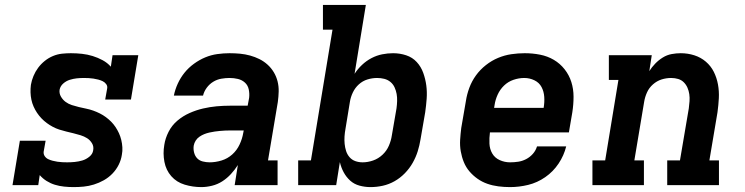

<svg xmlns="http://www.w3.org/2000/svg" viewBox="-20 -755 3040 783"><path d="M280 8Q261 8 241.5 6Q222 4 204 -1.5Q186 -7 170 -17Q154 -27 142 -41L136 0H31L61 -181H166L158 -136Q157 -126 162.5 -118Q168 -110 176.5 -106Q185 -102 194.5 -99.5Q204 -97 214 -95.5Q224 -94 234 -93.5Q244 -93 254 -93Q269 -93 284.5 -94.5Q300 -96 315.5 -100.5Q331 -105 344.5 -116Q358 -127 360 -142Q363 -158 355 -171Q347 -184 335 -191.5Q323 -199 308.5 -203.5Q294 -208 279.5 -211.5Q265 -215 250.5 -218.5Q236 -222 222 -226.5Q208 -231 195 -238Q182 -245 170.5 -253.5Q159 -262 149 -272.5Q139 -283 131 -295Q123 -307 117 -320.5Q111 -334 108 -348.5Q105 -363 104.5 -378Q104 -393 106 -409Q109 -427 116.5 -445Q124 -463 135.5 -478.5Q147 -494 162.5 -506.5Q178 -519 196 -526.5Q214 -534 232.5 -536Q251 -538 269 -538Q292 -538 314.5 -535.5Q337 -533 358 -526.5Q379 -520 398.5 -509.5Q418 -499 432 -483L439 -530H544L514 -349H409L417 -394Q419 -404 413 -412Q407 -420 398.5 -424Q390 -428 380.5 -430.5Q371 -433 361 -434.5Q351 -436 341.5 -436.5Q332 -437 322 -437Q307 -437 293 -435.5Q279 -434 264.5 -429.5Q250 -425 238 -414.5Q226 -404 223 -389Q221 -374 228.5 -361Q236 -348 247.5 -339.5Q259 -331 273 -326.5Q287 -322 301.5 -318.5Q316 -315 331 -312Q346 -309 360 -304Q374 -299 387 -292.5Q400 -286 411.5 -277.5Q423 -269 433 -259Q443 -249 451 -237Q459 -225 465 -212Q471 -199 474.5 -184.5Q478 -170 479 -154.5Q480 -139 477 -124Q474 -103 464 -83Q454 -63 438.5 -47Q423 -31 403.5 -20Q384 -9 363 -2.5Q342 4 321.5 6Q301 8 280 8Z M801 8Q766 8 733 -2Q700 -12 678.5 -36.5Q657 -61 650.5 -95Q644 -129 650 -164Q654 -191 667.5 -217.5Q681 -244 703.5 -263Q726 -282 753 -294Q780 -306 808 -312.5Q836 -319 863.5 -321.5Q891 -324 919 -324H990L996 -356Q998 -373 994.5 -390Q991 -407 979 -418Q967 -429 950.5 -433Q934 -437 916 -437Q900 -437 882.5 -434Q865 -431 849.5 -421.5Q834 -412 823 -397Q812 -382 808 -365H689Q694 -390 705 -414Q716 -438 732.5 -458.5Q749 -479 771 -495Q793 -511 817 -521Q841 -531 866.5 -534.5Q892 -538 916 -538Q938 -538 959 -536Q980 -534 1000 -528.5Q1020 -523 1038 -514Q1056 -505 1071 -491.5Q1086 -478 1096.5 -460.5Q1107 -443 1112 -423Q1117 -403 1116.5 -382Q1116 -361 1113 -339L1073 -101H1112V0H937L950 -82Q938 -63 922 -45.5Q906 -28 886.5 -15.5Q867 -3 844.5 2.5Q822 8 801 8ZM835 -93Q859 -93 883.5 -100.5Q908 -108 927 -125Q946 -142 957 -165.5Q968 -189 972 -213L974 -223H919Q908 -223 897.5 -222.5Q887 -222 876.5 -221Q866 -220 855.5 -218.5Q845 -217 834 -214.5Q823 -212 813 -208Q803 -204 793.5 -197.5Q784 -191 778 -181.5Q772 -172 770 -161Q768 -147 771.5 -133Q775 -119 784 -109.5Q793 -100 807 -96.5Q821 -93 835 -93Z M1491 8Q1468 8 1446 2Q1424 -4 1408 -18.5Q1392 -33 1381.5 -52.5Q1371 -72 1366 -94L1351 0H1196V-101H1248L1336 -634H1297V-735H1472L1426 -454Q1439 -474 1456.5 -490.5Q1474 -507 1495 -518Q1516 -529 1538.5 -533.5Q1561 -538 1583 -538Q1611 -538 1636.5 -529.5Q1662 -521 1679.5 -502Q1697 -483 1706 -458Q1715 -433 1718.5 -406.5Q1722 -380 1720 -352.5Q1718 -325 1714 -297L1695 -187Q1691 -162 1683.5 -138Q1676 -114 1663 -91Q1650 -68 1631 -48.5Q1612 -29 1589 -16Q1566 -3 1541 2.5Q1516 8 1491 8ZM1459 -93Q1480 -93 1501.5 -100.5Q1523 -108 1540 -124Q1557 -140 1566 -161Q1575 -182 1578 -203L1597 -313Q1599 -328 1599.5 -343Q1600 -358 1597.5 -372Q1595 -386 1589 -399Q1583 -412 1572 -421Q1561 -430 1547 -433.5Q1533 -437 1518 -437Q1498 -437 1478.5 -431Q1459 -425 1443.5 -411Q1428 -397 1419 -378Q1410 -359 1407 -340L1389 -230Q1386 -214 1385 -198.5Q1384 -183 1385.5 -168Q1387 -153 1391.5 -139Q1396 -125 1405.5 -114Q1415 -103 1429 -98Q1443 -93 1459 -93Z M2060 8Q2036 8 2012.5 5Q1989 2 1967.5 -5.5Q1946 -13 1927.5 -26Q1909 -39 1894.5 -56Q1880 -73 1871.5 -94Q1863 -115 1859 -138Q1855 -161 1856.5 -185Q1858 -209 1861 -233L1880 -343Q1884 -370 1894 -397Q1904 -424 1921 -447.5Q1938 -471 1961.5 -489.5Q1985 -508 2011.5 -519Q2038 -530 2065.5 -534Q2093 -538 2120 -538Q2152 -538 2182.5 -532Q2213 -526 2238.5 -511Q2264 -496 2282.5 -472.5Q2301 -449 2310 -420.5Q2319 -392 2319 -360.5Q2319 -329 2314 -297L2300 -215H1978Q1975 -192 1976 -169.5Q1977 -147 1987.5 -129Q1998 -111 2018 -102Q2038 -93 2060 -93Q2077 -93 2093.5 -95.5Q2110 -98 2125.5 -106Q2141 -114 2153 -127.5Q2165 -141 2170 -158H2289Q2280 -121 2258 -88Q2236 -55 2203.5 -32.5Q2171 -10 2134 -1Q2097 8 2060 8ZM1995 -315H2197Q2201 -338 2199.5 -360Q2198 -382 2188.5 -400Q2179 -418 2159.5 -427.5Q2140 -437 2118 -437Q2096 -437 2074 -429.5Q2052 -422 2035.5 -406Q2019 -390 2009.5 -369Q2000 -348 1997 -327Z M2396 0V-101H2448L2502 -429H2463V-530H2638L2628 -465Q2638 -481 2652 -495.5Q2666 -510 2683 -520.5Q2700 -531 2719 -534.5Q2738 -538 2756 -538Q2785 -538 2811.5 -529.5Q2838 -521 2858.5 -503.5Q2879 -486 2891 -462Q2903 -438 2908 -410.5Q2913 -383 2911.5 -354.5Q2910 -326 2906 -297L2873 -101H2912V0H2701V-101H2753L2789 -313Q2791 -328 2792 -342.5Q2793 -357 2791 -371Q2789 -385 2783.5 -397.5Q2778 -410 2768.5 -419.5Q2759 -429 2745.5 -433Q2732 -437 2717 -437Q2697 -437 2678 -431Q2659 -425 2643 -411Q2627 -397 2618.5 -378Q2610 -359 2607 -340L2567 -101H2606V0Z"/></svg>

Font: Iosevka Curly Slab ExObl
Style: Bold
Weight: 700
Width: 7
Italic angle: -9°
Monospace: yes
Designer: Belleve Invis
Foundry: Belleve Invis
Version: Version 11.0.0; ttfautohint (v1.8.3)